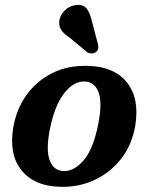

<svg xmlns="http://www.w3.org/2000/svg" viewBox="-20 -739 596 772"><path d="M336 -474Q440 -471 490.8 -407Q541.5 -343 524 -234.5Q511 -157 467.2 -100.8Q423.5 -44.5 358.8 -14.8Q294 15 218 12Q116.5 8.5 65.8 -55.2Q15 -119 33.5 -227.5Q46 -300 86.5 -356.8Q127 -413.5 190.5 -445.2Q254 -477 336 -474ZM231 -51.5Q273.5 -47 314 -91.5Q354.5 -136 375 -240Q391.5 -323.5 377.2 -365.2Q363 -407 325 -411Q279 -415.5 239.2 -365.5Q199.5 -315.5 180.5 -219.5Q164.5 -137 179.2 -96Q194 -55 231 -51.5ZM350 -651.5 374 -561.5Q376 -552.5 375 -544.2Q374 -536 365.5 -529.5Q358.5 -524 349 -524Q339.5 -524 332 -528L262 -586Q238 -601.5 227 -617.5Q216 -633.5 218.5 -655.5Q221 -676.5 239 -695.5Q257 -714.5 283.5 -718.5Q314.5 -723 328.8 -704Q343 -685 350 -651.5Z"/></svg>

Font: Fraunces 9pt Soft SemiBold
Style: Italic
Weight: 600
Italic angle: -16°
Version: Version 1.000;[b76b70a41]